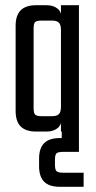

<svg xmlns="http://www.w3.org/2000/svg" viewBox="-20 -505 368 737"><path d="M109 -224H40V-406Q40 -446 59.5 -465.5Q79 -485 119 -485H159Q185 -485 201.5 -471.5Q218 -458 218 -424V-362H214V-390Q214 -410 206 -418Q198 -426 180 -426H140Q121 -426 115 -420.5Q109 -415 109 -395ZM283 0H214V-422V-430V-485H283ZM40 -261H109V-90Q109 -71 115 -65Q121 -59 140 -59H180Q198 -59 206 -67Q214 -75 214 -95V-121H218V-61Q218 -27 201.5 -13.5Q185 0 159 0H119Q79 0 59.5 -19.5Q40 -39 40 -79ZM130 104Q130 64 149.5 44.5Q169 25 209 25H283V78H223Q204 78 197.5 83Q191 88 191 108V128Q191 147 197.5 152.5Q204 158 223 158H301V212H209Q169 212 149.5 192.5Q130 173 130 133ZM283 28H217V-10H283Z"/></svg>

Font: Teko Variable Light
Style: Regular
Weight: 300
Designer: Manushi Parikh, Jonny Pinhorn
Foundry: Indian Type Foundry
Version: Version 3.000